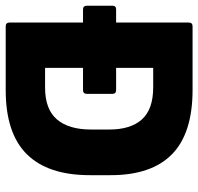

<svg xmlns="http://www.w3.org/2000/svg" viewBox="-32 -664 695 673"><g transform="rotate(90 315.5 -327.5)"><path d="M71 0Q58 0 58 -14V-271H12Q-1 -271 -1 -285V-374Q-1 -387 12 -387H58V-641Q58 -655 71 -655H294Q446 -655 519.5 -583Q593 -511 593 -368V-295Q593 -148 519.5 -74Q446 0 295 0ZM217 -138H286Q362 -138 397.5 -179.5Q433 -221 433 -299V-363Q433 -438 397.5 -477.5Q362 -517 285 -517H217V-387H295Q308 -387 308 -374V-285Q308 -271 295 -271H217Z"/></g></svg>

Font: Sofia Sans Semi Condensed Black
Style: Regular
Weight: 900
Designer: Botio Nikoltchev, Ani Petrova
Foundry: lettersoup
Version: Version 4.100; ttfautohint (v1.8.4.7-5d5b)